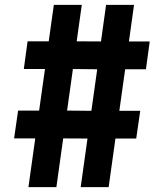

<svg xmlns="http://www.w3.org/2000/svg" viewBox="-20 -770 638 790"><path d="M580.5 -485H495L471 -314H557L540.5 -200H455L427 0H312L340 -200L240 -200.5L212 0H97L125 -200.5H38L54.5 -315H141L165 -486H78L93.5 -600H180.5L201.5 -750H316.5L295.5 -600L395.5 -599.5L416.5 -750H531.5L510.5 -599.5H596ZM356 -314 380 -485 280 -486 256 -315Z"/></svg>

Font: Mohave Light SemiBold
Style: Italic
Weight: 600
Italic angle: -8°
Version: Version 2.003